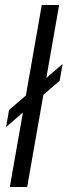

<svg xmlns="http://www.w3.org/2000/svg" viewBox="-20 -743 269 763"><path d="M19 0 146 -723H215L88 0ZM4 -238 16 -306 229 -489 217 -422Z"/></svg>

Font: Archivo SemiCondensed Light
Style: Italic
Weight: 300
Width: 4
Italic angle: -10°
Designer: Hector Gatti
Foundry: Omnibus-Type
Version: Version 2.001